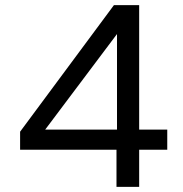

<svg xmlns="http://www.w3.org/2000/svg" viewBox="-20 -725 711 745"><path d="M432 0V-144H58V-214L422 -705H520V-222H629V-144H520V0ZM434 -222V-597H437L141 -203L131 -222Z"/></svg>

Font: Nunito Sans 7pt SemiExpanded
Style: Regular
Weight: 400
Width: 6
Designer: Vernon Adams
Foundry: Vernon Adams
Version: Version 3.101;gftools[0.9.27]